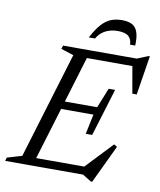

<svg xmlns="http://www.w3.org/2000/svg" viewBox="-112 -937 865 1041"><g transform="rotate(10 320.0 -416.5)"><path d="M247.5 -628.5 178 -651 184 -670H336L133 0H-17L-11 -19L70 -43ZM571.5 -635.5 592 -626H275L289.5 -670H589.5L650 -694.5H657.5L623 -478.5H599ZM460 29.5 412 0H84.5L99 -44H441L401.5 -34L549.5 -190.5L567 -180L467.5 29.5ZM423.5 -220.5H388L411 -330H185.5L198.5 -373H424L468 -482.5H503.5L463.5 -351.5ZM463 -799.5Q436.5 -799.5 414.5 -792.2Q392.5 -785 375.8 -771.5Q359 -758 348 -738H313.5Q339 -786 363 -812.8Q387 -839.5 414.2 -850.5Q441.5 -861.5 475.5 -861.5Q511 -861.5 532.2 -849.5Q553.5 -837.5 562.2 -810.2Q571 -783 569 -738H540.5Q540.5 -766 523.2 -782.8Q506 -799.5 463 -799.5Z"/></g></svg>

Font: Newsreader Text
Style: Italic
Weight: 400
Italic angle: -17°
Designer: Hugues Gentile
Foundry: Production Type
Version: Version 1.001